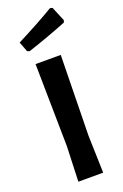

<svg xmlns="http://www.w3.org/2000/svg" viewBox="-169 -938 633 988"><g transform="rotate(-20 147.5 -444.5)"><path d="M246 -889 259 -886 292 -807 288 -795Q177 -751 73 -717L60 -721L39 -776Q164 -840 246 -889ZM216 -644 208 -204 214 0H78L85 -192L78 -644Z"/></g></svg>

Font: Alegreya Sans SC
Style: Bold
Weight: 700
Designer: Juan Pablo del Peral
Foundry: Huerta Tipografica
Version: Version 2.007